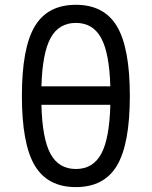

<svg xmlns="http://www.w3.org/2000/svg" viewBox="-20 -762 626 792"><path d="M293 9.8Q176.3 9.8 123.3 -79.3Q70.3 -168.5 70.3 -366.2Q70.3 -564 123.3 -653.1Q176.3 -742.2 293 -742.2Q409.7 -742.2 462.6 -653.1Q515.6 -564 515.6 -366.2Q515.6 -168.5 462.6 -79.3Q409.7 9.8 293 9.8ZM293 -64.9Q363.8 -64.9 397.7 -127.7Q431.6 -190.4 435.1 -329.6H150.9Q154.3 -190.4 188.2 -127.7Q222.2 -64.9 293 -64.9ZM150.9 -405.8H435.1Q431.2 -543 397.2 -605.2Q363.3 -667.5 293 -667.5Q222.7 -667.5 188.7 -605.2Q154.8 -543 150.9 -405.8Z"/></svg>

Font: Cascadia Mono SemiLight
Style: Regular
Weight: 350
Monospace: yes
Designer: Aaron Bell
Foundry: Saja Typeworks
Version: Version 2404.023; ttfautohint (v1.8.4)